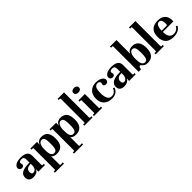

<svg xmlns="http://www.w3.org/2000/svg" viewBox="242 -2097 3702 3702"><g transform="rotate(-45 2093.0 -246.0)"><path d="M141 10Q13 10 13 -103Q13 -176 77.5 -211Q142 -246 279 -246V-321Q279 -362 265 -381.5Q251 -401 212 -401Q148 -401 148 -359Q148 -347 153 -335Q157 -324 157 -317Q157 -296 141.5 -283.5Q126 -271 102 -271Q74 -271 56.5 -287.5Q39 -304 39 -329Q39 -377 89 -406Q139 -435 224 -435Q410 -435 410 -302V-51Q410 -32 423 -32L456 -34V0H274Q278 -21 278 -37L279 -62Q236 10 141 10ZM198 -54Q229 -54 251.5 -80Q274 -106 279 -148V-211Q149 -211 149 -115Q149 -82 161 -67Q173 -52 198 -54Z M487 239V206L516 208Q529 207 529 188V-374Q529 -394 516 -394L483 -392V-425H664Q660 -402 660 -374V-349Q691 -435 792 -435Q880 -435 922 -380Q964 -325 964 -211Q964 10 774 10Q690 10 660 -39V188Q660 208 673 208L735 206V239ZM748 -36Q778 -36 795 -53Q825 -83 825 -211Q825 -280 819 -318Q808 -390 754 -390Q710 -390 686 -346.5Q662 -303 662 -229V-186Q662 -36 748 -36Z M1008 239V206L1037 208Q1050 207 1050 188V-374Q1050 -394 1037 -394L1004 -392V-425H1185Q1181 -402 1181 -374V-349Q1212 -435 1313 -435Q1401 -435 1443 -380Q1485 -325 1485 -211Q1485 10 1295 10Q1211 10 1181 -39V188Q1181 208 1194 208L1256 206V239ZM1269 -36Q1299 -36 1316 -53Q1346 -83 1346 -211Q1346 -280 1340 -318Q1329 -390 1275 -390Q1231 -390 1207 -346.5Q1183 -303 1183 -229V-186Q1183 -36 1269 -36Z M1529 0V-34L1562 -32Q1575 -35 1575 -51V-680Q1575 -696 1563 -701L1530 -699V-731H1706V-51Q1706 -41 1709 -36Q1712 -31 1719 -32L1752 -34V0Z M1792 0V-34L1827 -32Q1838 -32 1838 -51V-374Q1838 -391 1826 -394L1793 -392V-425H1969V-51Q1969 -41 1972 -36Q1975 -31 1982 -32L2015 -34V0ZM1824 -595Q1824 -623 1845.5 -640Q1867 -657 1901 -657Q1935 -657 1956.5 -640Q1978 -623 1978 -595Q1978 -566 1956.5 -549Q1935 -532 1901 -532Q1867 -532 1845.5 -549Q1824 -566 1824 -595Z M2280 10Q2178 10 2116.5 -46Q2055 -102 2055 -209Q2055 -318 2116 -376.5Q2177 -435 2279 -435Q2327 -435 2369 -421Q2409 -407 2431.5 -383Q2454 -359 2454 -330Q2454 -303 2437 -285.5Q2420 -268 2391 -268Q2336 -268 2336 -313Q2336 -323 2340 -334Q2345 -346 2345 -356Q2345 -377 2328 -389Q2311 -401 2284 -401Q2241 -401 2217 -361Q2193 -320 2193 -223Q2193 -27 2304 -27Q2396 -27 2430 -123L2461 -108Q2418 10 2280 10Z M2615 10Q2487 10 2487 -103Q2487 -176 2551.5 -211Q2616 -246 2753 -246V-321Q2753 -362 2739 -381.5Q2725 -401 2686 -401Q2622 -401 2622 -359Q2622 -347 2627 -335Q2631 -324 2631 -317Q2631 -296 2615.5 -283.5Q2600 -271 2576 -271Q2548 -271 2530.5 -287.5Q2513 -304 2513 -329Q2513 -377 2563 -406Q2613 -435 2698 -435Q2884 -435 2884 -302V-51Q2884 -32 2897 -32L2930 -34V0H2748Q2752 -21 2752 -37L2753 -62Q2710 10 2615 10ZM2672 -54Q2703 -54 2725.5 -80Q2748 -106 2753 -148V-211Q2623 -211 2623 -115Q2623 -82 2635 -67Q2647 -52 2672 -54Z M3256 10Q3207 10 3179.5 -4.5Q3152 -19 3127 -52Q3119 -61 3109 -61Q3073 -61 3073 5H3004V-680Q3004 -700 2991 -700L2958 -698V-730H3135V-356Q3171 -435 3263 -435Q3439 -435 3439 -211Q3439 -102 3392 -46Q3345 10 3256 10ZM3225 -36Q3252 -36 3269 -53Q3299 -84 3299 -211Q3299 -304 3284 -347Q3269 -390 3227 -390Q3185 -390 3161 -347Q3137 -304 3137 -229V-186Q3137 -36 3225 -36Z M3475 0V-34L3508 -32Q3521 -35 3521 -51V-680Q3521 -696 3509 -701L3476 -699V-731H3652V-51Q3652 -41 3655 -36Q3658 -31 3665 -32L3698 -34V0Z M3963 10Q3738 10 3738 -211Q3738 -435 3965 -435Q4057 -435 4111 -385Q4165 -335 4166 -245V-208H3878Q3878 -32 4004 -31Q4049 -31 4083.5 -53.5Q4118 -76 4135 -112L4162 -93Q4139 -44 4086.5 -17Q4034 10 3963 10ZM3879 -241H4012Q4032 -241 4032 -274Q4032 -340 4015.5 -370.5Q3999 -401 3962 -401Q3921 -401 3900 -358Q3879 -315 3879 -241Z"/></g></svg>

Font: UnnaBold
Style: Bold
Weight: 700
Designer: Jorge de Buen Unna
Foundry: Omnibus-Type
Version: Version 2.008;hotconv 1.0.109;makeotfexe 2.5.65596